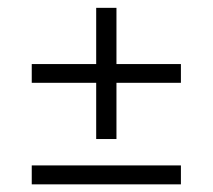

<svg xmlns="http://www.w3.org/2000/svg" viewBox="-20 -564 556 502"><path d="M453 -82H63V-131.5H453ZM284.5 -543.5V-200.5H231.5V-543.5ZM453 -347.5H63V-396.5H453Z"/></svg>

Font: Anek Devanagari Medium Light
Style: Regular
Weight: 300
Version: Version 1.003